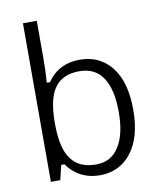

<svg xmlns="http://www.w3.org/2000/svg" viewBox="-86 -828 754 906"><g transform="rotate(-10 291.5 -375.0)"><path d="M165.5 -466.8Q219.2 -543.9 319.3 -543.9Q415 -543.9 471.2 -472.7Q527.8 -400.9 527.8 -268.1Q527.8 -135.3 470.7 -62.5Q414.1 9.8 319.3 9.8Q272 9.8 233.4 -9.3Q220.2 -15.6 209 -23.9Q196.8 -32.7 185.8 -43.5Q174.8 -54.2 165.5 -67.4L163.6 -70.3H159.7H153.8H147.9L146.5 -64.9L130.9 0H85.9V-759.8H152.3V-582.5Q152.3 -521 148.4 -471.7L147.9 -463.9H155.8H159.7H163.6ZM420.4 -434.6Q383.3 -490.7 308.6 -490.7Q227.5 -490.7 190.4 -438.5Q152.3 -387.2 152.3 -268.1Q152.3 -148.9 191.4 -96.7Q210.9 -69.8 240.7 -56.6Q270.5 -43.5 310.1 -43.5Q383.8 -43.5 420.4 -103Q458.5 -161.1 458.5 -269Q458.5 -379.4 420.4 -434.6Z"/></g></svg>

Font: Sahel Light FD
Style: Light-FD
Weight: 300
Foundry: Saber Rastikerdar (saber.rastikerdar@gmail.com)
Version: Version 3.3.0